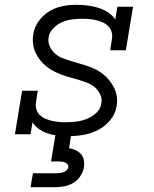

<svg xmlns="http://www.w3.org/2000/svg" viewBox="-20 -558 640 798"><path d="M261 8Q240 8 219 5.5Q198 3 178.5 -3.5Q159 -10 142.5 -21.5Q126 -33 115 -50L107 0H42L72 -181H137L130 -136Q127 -121 130.5 -106.5Q134 -92 143.5 -82Q153 -72 166 -66Q179 -60 193 -56.5Q207 -53 222 -51.5Q237 -50 252 -50Q274 -50 296 -52.5Q318 -55 340 -63.5Q362 -72 380 -88.5Q398 -105 401 -128Q405 -147 397 -164.5Q389 -182 375.5 -194Q362 -206 344.5 -213Q327 -220 309 -225.5Q291 -231 272.5 -236Q254 -241 236.5 -247.5Q219 -254 202.5 -262.5Q186 -271 172 -282.5Q158 -294 146.5 -308.5Q135 -323 127.5 -339.5Q120 -356 117.5 -375Q115 -394 118 -414Q121 -434 130 -452Q139 -470 153 -485Q167 -500 185 -511Q203 -522 222.5 -528Q242 -534 261 -536Q280 -538 299 -538Q322 -538 345 -535Q368 -532 389 -525.5Q410 -519 428.5 -507Q447 -495 459 -477L468 -530H533L503 -349H438L445 -394Q448 -409 444.5 -423Q441 -437 431.5 -447.5Q422 -458 409 -464Q396 -470 382.5 -473.5Q369 -477 354 -478.5Q339 -480 324 -480Q303 -480 281.5 -477.5Q260 -475 239.5 -466.5Q219 -458 202 -441Q185 -424 182 -403Q179 -383 186.5 -366Q194 -349 207.5 -336.5Q221 -324 238.5 -317Q256 -310 274 -304.5Q292 -299 310 -294Q328 -289 345.5 -283Q363 -277 379.5 -268.5Q396 -260 410 -248.5Q424 -237 435.5 -222.5Q447 -208 455 -191.5Q463 -175 465.5 -156Q468 -137 465 -118Q460 -85 438 -58.5Q416 -32 386 -17Q356 -2 324.5 3Q293 8 261 8ZM107 220 117 162H217Q224 162 231 161Q238 160 244.5 157.5Q251 155 256.5 150Q262 145 264 138Q264 138 264 138Q264 138 264 138Q265 131 261 125.5Q257 120 251 117.5Q245 115 238.5 114Q232 113 225 113H192L211 0H276L267 58Q281 60 294 66Q307 72 316.5 82.5Q326 93 328.5 107.5Q331 122 329 137Q326 156 314 174Q302 192 284 202.5Q266 213 246.5 216.5Q227 220 207 220Z"/></svg>

Font: Iosevka Slab LtExObl
Style: Regular
Weight: 300
Width: 7
Italic angle: -9°
Monospace: yes
Designer: Belleve Invis
Foundry: Belleve Invis
Version: Version 11.1.0; ttfautohint (v1.8.3)